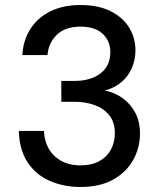

<svg xmlns="http://www.w3.org/2000/svg" viewBox="-20 -732 644 764"><path d="M300 12Q233 12 177.5 -12.5Q122 -37 89.5 -86.5Q57 -136 55 -211H155Q156 -173 173 -142Q190 -111 222.5 -92.5Q255 -74 300 -74Q345 -74 375.5 -91Q406 -108 421.5 -137Q437 -166 437 -202Q437 -245 415.5 -272.5Q394 -300 357.5 -313.5Q321 -327 276 -327H224V-410H276Q341 -410 380 -440Q419 -470 419 -525Q419 -569 388.5 -597.5Q358 -626 300 -626Q240 -626 206.5 -594Q173 -562 169 -513H69Q72 -572 101.5 -617.5Q131 -663 181.5 -687.5Q232 -712 300 -712Q371 -712 420 -687.5Q469 -663 494 -622Q519 -581 519 -532Q519 -494 504.5 -461Q490 -428 463 -405Q436 -382 397 -372Q437 -364 468.5 -341Q500 -318 518.5 -283Q537 -248 537 -201Q537 -144 510 -95.5Q483 -47 430.5 -17.5Q378 12 300 12Z"/></svg>

Font: DM Sans 9pt Medium
Style: Regular
Weight: 500
Version: Version 4.004;gftools[0.9.30]